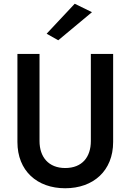

<svg xmlns="http://www.w3.org/2000/svg" viewBox="-20 -988 696 1025"><path d="M471 -923 379 -968 229 -808 291 -773ZM73 -700V-230C73 -76 178 17 328 17C478 17 584 -76 584 -230V-700H465V-235C465 -150 419 -91 328 -91C239 -91 191 -150 191 -235V-700Z"/></svg>

Font: Jost Medium
Style: Regular
Weight: 500
Version: Version 3.710